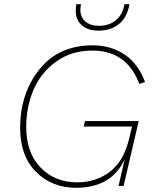

<svg xmlns="http://www.w3.org/2000/svg" viewBox="-20 -886 732 915"><path d="M449 -740Q399 -740 370 -765.5Q341 -791 341 -834Q341 -852 344 -866H366Q363 -852 363 -839Q363 -804 387 -783.5Q411 -763 452 -763Q500 -763 532.5 -790Q565 -817 573 -866H597Q586 -803 547 -771.5Q508 -740 449 -740ZM420 -645Q320 -645 247 -592Q174 -539 139.5 -457.5Q105 -376 105 -280Q105 -158 173.5 -87.5Q242 -17 347 -17Q438 -17 505 -68.5Q572 -120 597 -232L609 -283H379L385 -309H641L569 0H545L574 -126Q510 9 343 9Q228 9 152 -66.5Q76 -142 76 -276Q76 -440 167.5 -555Q259 -670 422 -670Q509 -670 574.5 -625.5Q640 -581 671 -495L644 -486Q584 -645 420 -645Z"/></svg>

Font: Elaine Sans ExtraLight
Style: Italic
Weight: 275
Italic angle: -13°
Designer: Wei Huang
Foundry: Wei Huang
Version: Version 2.001;December 24, 2019;FontCreator 12.0.0.2547 64-b